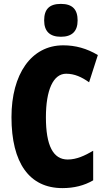

<svg xmlns="http://www.w3.org/2000/svg" viewBox="-20 -957 547 987"><path d="M293 -937C233 -937 207 -909 207 -852C207 -796 236 -768 293 -768C350 -768 379 -796 379 -852C379 -908 353 -937 293 -937ZM320 -578C363 -578 400 -561 438 -534L483 -674C426 -708 368 -724 305 -724C140 -724 39 -575 39 -355C39 -119 131 10 301 10C360 10 413 -3 459 -30V-182C416 -157 374 -137 328 -137C253 -137 216 -209 216 -354C216 -493 253 -578 320 -578Z"/></svg>

Font: Noto Sans Arabic ExtCond Blk
Style: Regular
Weight: 900
Width: 2
Designer: Monotype Design Team, Nadine Chahine, Nizar Qandah and Khaled Hosny
Foundry: Monotype Imaging Inc.
Version: Version 2.012